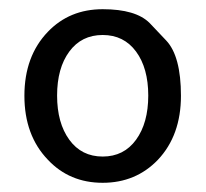

<svg xmlns="http://www.w3.org/2000/svg" viewBox="-20 -829 447 417"><path d="M84 -482Q33 -535 33 -621Q33 -707 84 -760Q131 -809 203 -809Q275 -809 305 -779Q323 -760 341 -741Q373 -707 373 -621Q373 -535 323 -482Q275 -432 203 -432Q131 -432 84 -482ZM130.5 -525.5Q157 -489 203 -489Q249 -489 275.5 -525.5Q302 -562 302 -621.5Q302 -681 275.5 -717Q249 -753 203 -753Q157 -753 130.5 -717Q104 -681 104 -621.5Q104 -562 130.5 -525.5Z"/></svg>

Font: Resource Han Rounded KR
Style: Regular
Weight: 400
Designer: Cyano Hao (round all glyphs); Ryoko NISHIZUKA 西塚涼子 (kana, bopomofo & ideographs); Paul D. Hunt (Latin, Greek & Cyrillic)
Foundry: Cyano Hao
Version: 0.990